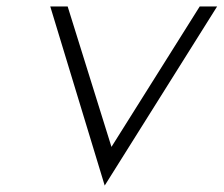

<svg xmlns="http://www.w3.org/2000/svg" viewBox="-20 -590 694 596"><path d="M136 -570 305 -14 654 -570H600L326 -134L190 -570Z"/></svg>

Font: Charger Sport
Style: ExLitExtObl
Weight: 200
Designer: Jasper
Foundry: Cannot Into Space Fonts
Version: Version 1.1